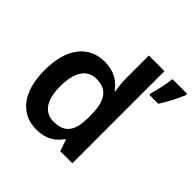

<svg xmlns="http://www.w3.org/2000/svg" viewBox="-193 -935 1120 1120"><g transform="rotate(45 367.0 -375.0)"><path d="M259 10C340 10 388 -26 418 -71H423L447 0H547V-760H418V-572C418 -537 424 -493 427 -473H422C391 -518 342 -553 262 -553C134 -553 48 -456 48 -270C48 -86 133 10 259 10ZM734 -750V-760H613C608 -717 594 -651 582 -613V-600H656C689 -650 718 -709 734 -750ZM298 -94C221 -94 179 -154 179 -268C179 -382 221 -448 297 -448C395 -448 425 -384 425 -269V-253C424 -146 391 -94 298 -94Z"/></g></svg>

Font: Noto Sans Balinese SemiBold
Style: Regular
Weight: 600
Designer: Aditya Bayu, David Williams
Foundry: David Williams
Version: Version 2.005